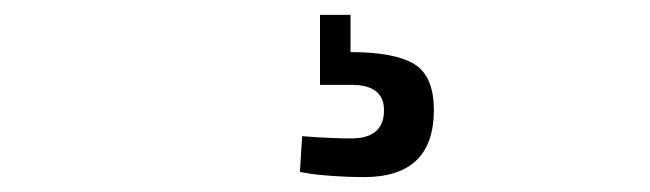

<svg xmlns="http://www.w3.org/2000/svg" viewBox="-20 -21 873 258"><path d="M563 127Q563 217 469 217Q449 217 427.5 215.5Q406 214 394 212L383 210L386 162Q425 165 452 165Q496 165 496 127Q496 93 452 93H410V-1H451V49Q510 49 536.5 65Q563 81 563 127Z"/></svg>

Font: TitilliumText22L Rg
Style: Regular
Weight: 400
Designer: Campivisivi
Foundry: Campivisivi
Version: 1.000